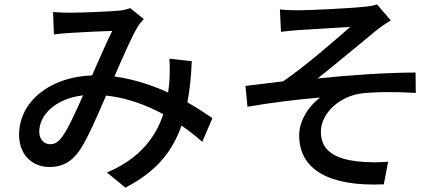

<svg xmlns="http://www.w3.org/2000/svg" viewBox="-20 -796 2040 876"><path d="M264 -172C244 -146 229 -138 208 -138C182 -138 159 -160 159 -195C159 -270 231 -346 359 -361C327 -290 294 -214 264 -172ZM949 -257C918 -278 880 -304 835 -329C846 -386 852 -448 855 -517L753 -528C755 -496 755 -461 753 -430C752 -412 750 -393 747 -374C674 -407 591 -435 502 -447C541 -536 581 -629 607 -672C615 -686 625 -697 636 -709L574 -759C559 -753 538 -748 517 -747C473 -743 354 -738 300 -738C279 -738 248 -739 222 -741L226 -639C251 -642 282 -645 303 -646C348 -649 453 -654 492 -655C465 -601 432 -524 400 -452C204 -445 67 -330 67 -181C67 -90 127 -34 206 -34C264 -34 307 -57 344 -111C381 -166 427 -274 464 -360C559 -350 647 -317 725 -275C692 -175 622 -74 468 -9L552 60C690 -11 766 -102 808 -223C843 -199 875 -174 903 -149Z M1257 -753 1262 -651C1287 -654 1318 -657 1344 -659C1385 -662 1535 -670 1578 -673C1515 -618 1371 -492 1272 -425C1221 -419 1154 -410 1100 -404L1109 -309C1219 -328 1342 -343 1441 -351C1396 -319 1345 -252 1345 -178C1345 -21 1484 56 1731 45L1751 -58C1715 -55 1662 -54 1606 -60C1516 -72 1444 -104 1444 -194C1444 -282 1531 -355 1624 -369C1684 -377 1781 -378 1877 -372L1876 -465C1744 -465 1572 -453 1429 -438C1504 -497 1627 -600 1699 -659C1716 -673 1746 -693 1763 -703L1700 -776C1687 -771 1667 -767 1640 -765C1581 -758 1385 -749 1343 -749C1311 -749 1284 -750 1257 -753Z"/></svg>

Font: Noto Sans CJK KR Medium
Style: Regular
Weight: 500
Designer: Ryoko NISHIZUKA (kana & ideographs); Paul D. Hunt (Latin, Greek & Cyrillic); Wenlong ZHANG (bopomofo); Sandoll Communica
Foundry: Adobe Systems Incorporated
Version: Version 1.004;PS 1.004;hotconv 1.0.82;makeotf.lib2.5.63406